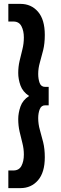

<svg xmlns="http://www.w3.org/2000/svg" viewBox="-20 -760 312 990"><path d="M23 119H49Q78 119 90.5 95.5Q103 72 103 37Q103 7 95.5 -22Q88 -51 81 -81.5Q74 -112 74 -146Q74 -177 85.5 -210.5Q97 -244 130 -265Q97 -287 85.5 -319.5Q74 -352 74 -384Q74 -416 81 -446Q88 -476 95.5 -505.5Q103 -535 103 -567Q103 -601 90.5 -625Q78 -649 49 -649H23V-740H85Q141 -740 176 -699.5Q211 -659 211 -580Q211 -535 202.5 -501Q194 -467 185.5 -437.5Q177 -408 177 -379Q177 -352 184.5 -332Q192 -312 213 -312H231V-217H213Q193 -217 185 -197Q177 -177 177 -151Q177 -120 185.5 -90.5Q194 -61 202.5 -27Q211 7 211 51Q211 129 176 169.5Q141 210 85 210H23Z"/></svg>

Font: Georama Semi Condensed SemiBold
Style: Regular
Weight: 600
Width: 4
Designer: Jean-Baptiste Levee
Foundry: Production Type
Version: Version 1.000